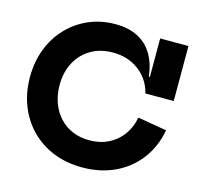

<svg xmlns="http://www.w3.org/2000/svg" viewBox="-112 -891 1062 1023"><g transform="rotate(15 419.5 -379.0)"><path d="M426 12.5Q340 12.5 268 -16.2Q196 -45 143.8 -97.8Q91.5 -150.5 62.8 -222.8Q34 -295 34 -381.5Q34 -467.5 62 -538.8Q90 -610 140.2 -662Q190.5 -714 257.2 -742.5Q324 -771 401.5 -771Q473.5 -771 524.8 -745.2Q576 -719.5 606.2 -669.8Q636.5 -620 645.5 -547H682.5L651 -455.5Q631.5 -531.5 571.5 -576.5Q511.5 -621.5 427.5 -621.5Q359.5 -621.5 307.8 -591.2Q256 -561 226.8 -506.8Q197.5 -452.5 197.5 -381.5Q197.5 -327.5 214.2 -282.5Q231 -237.5 261.2 -204.8Q291.5 -172 333.5 -154.5Q375.5 -137 426 -137Q484 -137 530.2 -159.8Q576.5 -182.5 607 -224Q637.5 -265.5 648 -321.5L808 -294.5Q791.5 -202 739.2 -132.8Q687 -63.5 606.8 -25.5Q526.5 12.5 426 12.5ZM651 -455.5V-759H807V-455.5Z"/></g></svg>

Font: Hepta Slab ExtraLight
Style: Bold
Weight: 700
Version: Version 1.102